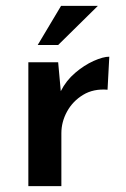

<svg xmlns="http://www.w3.org/2000/svg" viewBox="-20 -637 431 657"><path d="M179 -424 188 -325Q206 -361 237 -387.5Q268 -414 300.5 -428.5Q333 -443 354 -443L348 -330Q300 -334 264.5 -312.5Q229 -291 209.5 -255.5Q190 -220 190 -181V0H77V-424ZM315 -617 179 -483H109L189 -617Z"/></svg>

Font: Reem Kufi Medium
Style: Regular
Weight: 500
Designer: Khaled Hosny
Version: Version 1.001